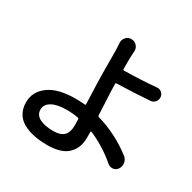

<svg xmlns="http://www.w3.org/2000/svg" viewBox="-180 -971 1201 1199"><g transform="rotate(30 420.5 -371.0)"><path d="M396.5 -146.5Q396.5 -171.9 395.5 -188.5Q395.5 -196.3 388.7 -197.3Q347.7 -205.1 305.7 -205.1Q237.3 -205.1 199.2 -183.6Q161.1 -162.1 161.1 -125Q161.1 -86.9 197.3 -67.4Q233.4 -47.9 297.9 -47.9Q348.6 -47.9 372.6 -71.8Q396.5 -95.7 396.5 -146.5ZM757.8 -134.8Q776.4 -120.1 780.3 -95.7Q781.2 -90.8 781.2 -85.9Q781.2 -68.4 770.5 -51.8Q758.8 -34.2 737.3 -31.2Q734.4 -31.2 730.5 -31.2Q712.9 -31.2 699.2 -43Q609.4 -120.1 506.8 -163.1Q504.9 -164.1 502.9 -162.6Q501 -161.1 501 -159.2Q501 -140.6 501 -113.3Q501 -43 455.1 2Q409.2 46.9 306.6 46.9Q252.9 46.9 209.5 37.6Q166 28.3 131.8 9.3Q97.7 -9.8 79.1 -42.5Q60.5 -75.2 60.5 -120.1Q60.5 -196.3 126.5 -244.6Q192.4 -293 318.4 -293Q342.8 -293 383.8 -290Q391.6 -289.1 391.6 -295.9Q384.8 -468.8 384.8 -510.7Q384.8 -543 384.3 -603.5Q383.8 -664.1 383.8 -682.6L380.9 -736.3Q380.9 -755.9 394.5 -771.5Q409.2 -789.1 431.6 -789.1H435.5Q459 -789.1 473.6 -771.5Q487.3 -756.8 487.3 -736.3L484.4 -682.6Q484.4 -678.7 484.4 -658.2Q484.4 -637.7 484.4 -603.5Q484.4 -595.7 492.2 -595.7Q617.2 -597.7 723.6 -607.4Q725.6 -607.4 728.5 -607.4Q744.1 -607.4 756.8 -596.7Q772.5 -583 772.5 -562.5Q772.5 -543.9 760.7 -530.3Q747.1 -515.6 727.5 -514.6Q623 -506.8 492.2 -502.9Q484.4 -502.9 484.4 -496.1Q484.4 -460.9 494.1 -275.4Q494.1 -267.6 501 -265.6Q640.6 -225.6 757.8 -134.8Z"/></g></svg>

Font: Gen Jyuu Gothic P Medium
Style: Regular
Weight: 500
Designer: [Source Han Sans]
Ryoko NISHIZUKA  (kana & ideographs); Paul D. Hunt (Latin, Greek & Cyrillic); Wenlong ZHANG  (bopomofo
Version: Version 1.002.20150607